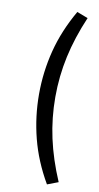

<svg xmlns="http://www.w3.org/2000/svg" viewBox="-100 -762 517 998"><g transform="rotate(10 158.5 -263.0)"><path d="M224 192Q160 82 131 -31.5Q102 -145 102 -263Q102 -381 131 -494Q160 -607 224 -718L282 -696Q234 -584 211 -478.5Q188 -373 188 -263Q188 -153 211 -47.5Q234 58 282 170Z"/></g></svg>

Font: Nunito Sans
Style: Regular
Weight: 400
Designer: Vernon Adams
Foundry: Vernon Adams
Version: Version 3.101; ttfautohint (v1.8.4.7-5d5b);gftools[0.9.27]